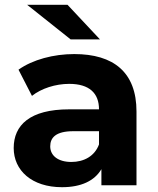

<svg xmlns="http://www.w3.org/2000/svg" viewBox="-20 -771 657 799"><path d="M396 -607 261 -751H93L274 -607ZM289 -546C203 -546 116 -523 57 -481L113 -372C152 -403 211 -422 268 -422C352 -422 392 -383 392 -316H268C104 -316 37 -250 37 -155C37 -62 112 8 238 8C317 8 373 -18 402 -67V0H548V-307C548 -470 453 -546 289 -546ZM277 -97C222 -97 189 -123 189 -162C189 -198 212 -225 285 -225H392V-170C374 -121 329 -97 277 -97Z"/></svg>

Font: Montserrat Lite
Style: Bold
Weight: 700
Designer: Julieta Ulanovsky
Foundry: Julieta Ulanovsky
Version: Version 7.200;PS 007.200;hotconv 1.0.88;makeotf.lib2.5.64775